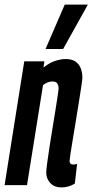

<svg xmlns="http://www.w3.org/2000/svg" viewBox="-32 -809 404 839"><path d="M74 -541H162L158 -514Q183 -534 208 -542.5Q233 -551 255 -551Q292 -551 310 -529Q328 -507 328 -470Q328 -463 324 -435.5Q320 -408 313.5 -368Q307 -328 300 -284.5Q293 -241 286.5 -202.5Q280 -164 276 -137.5Q272 -111 272 -106Q272 -90 289 -90Q292 -90 296 -90.5Q300 -91 305 -93L295 -7Q283 1 267.5 5.5Q252 10 237 10Q205 10 187.5 -9.5Q170 -29 170 -54Q170 -66 174 -95.5Q178 -125 184 -164.5Q190 -204 197 -246Q204 -288 210 -326Q216 -364 220 -390Q224 -416 224 -422Q224 -435 218.5 -444Q213 -453 197 -453Q176 -453 156 -437L86 0H-12ZM167 -595 251 -789H352L244 -595Z"/></svg>

Font: Georama Extra Condensed SemiBold
Style: Italic
Weight: 600
Width: 2
Italic angle: -9°
Designer: Jean-Baptiste Levee
Foundry: Production Type
Version: Version 1.000